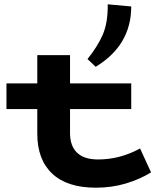

<svg xmlns="http://www.w3.org/2000/svg" viewBox="-20 -858 736 891"><path d="M681 -58Q629 -26 564 -6.5Q499 13 425 13Q292 13 222.5 -52Q153 -117 153 -238V-352H10V-471H153V-602H305V-471H589V-352H305V-240Q305 -181 337.5 -149.5Q370 -118 435 -118Q537 -118 630 -169ZM589 -828Q589 -648 424 -548L386 -584Q433 -642 457 -697.5Q481 -753 480 -838Z"/></svg>

Font: BioRhyme Expanded ExtraBold
Style: Regular
Weight: 800
Width: 7
Designer: Aoife Mooney
Foundry: Aoife Mooney Type
Version: Version 1.000